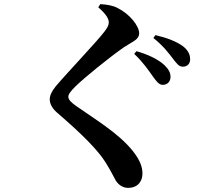

<svg xmlns="http://www.w3.org/2000/svg" viewBox="-20 -837 1040 930"><path d="M721 -466C738 -442 751 -426 768 -426C792 -426 806 -443 806 -465C806 -484 797 -502 776 -522C744 -551 697 -573 641 -589L630 -576C674 -535 701 -494 721 -466ZM816 -555C836 -529 846 -514 866 -514C887 -514 901 -528 901 -550C901 -574 890 -595 865 -614C836 -635 792 -653 733 -667L723 -653C774 -612 797 -579 816 -555ZM456 -802C485 -776 507 -751 507 -729C507 -715 501 -704 486 -684C448 -634 304 -483 250 -419C230 -394 221 -375 221 -355C221 -335 233 -311 257 -291C374 -190 452 -113 491 -51C518 -7 529 16 541 38C553 57 574 73 600 73C652 73 670 36 670 4C670 -30 657 -63 623 -106C554 -192 442 -258 347 -325C326 -340 311 -354 311 -368C311 -380 320 -393 346 -419C389 -461 507 -557 580 -608C624 -637 654 -645 654 -676C654 -712 607 -770 550 -798C526 -811 497 -815 466 -817Z"/></svg>

Font: Noto Serif CJK HK
Style: Bold
Weight: 700
Designer: Ryoko NISHIZUKA 西塚涼子 (kana & ideographs); Frank Grießhammer (Latin, Greek & Cyrillic); Wenlong ZHANG 张文龙 (bopomofo); San
Foundry: Adobe
Version: Version 2.001;hotconv 1.1.0;makeotfexe 2.6.0